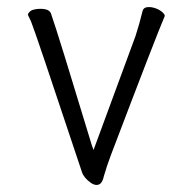

<svg xmlns="http://www.w3.org/2000/svg" viewBox="-20 -506 540 544"><path d="M254 18Q245 18 236 11Q217 -3 212 -19Q79 -419 68 -445L59 -464Q60 -471 70 -477Q81 -481 95 -481Q121 -481 125 -466Q145 -409 240 -95L245 -81L364 -404Q375 -438 384 -475Q387 -486 401.5 -486Q416 -486 431 -478Q446 -469 447 -461Q424 -408 294 -66Q283 -37 274 -6Q269 18 254 18Z"/></svg>

Font: Moon Stars Kai T HW Light
Style: Regular
Weight: 300
Designer: GuiWonder
Version: Version 1.101